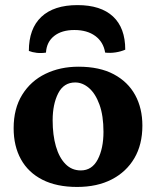

<svg xmlns="http://www.w3.org/2000/svg" viewBox="-20 -731 618 760"><path d="M285.2 9Q204 9 147.9 -19.6Q91.8 -48.2 62.9 -100.5Q34 -152.8 34 -223.6Q34 -301.2 67.8 -355.8Q101.6 -410.4 159.8 -438.7Q218 -467 290.6 -467Q374.2 -467 430.4 -437Q486.6 -407 515.1 -354.7Q543.6 -302.4 543.6 -233.8Q543.6 -158.8 511.8 -104.7Q480 -50.6 422.3 -20.8Q364.6 9 285.2 9ZM299.8 -56.4Q344.2 -56.4 366.9 -99.9Q389.6 -143.4 389.6 -209.2Q389.6 -273 373.8 -316.7Q358 -360.4 332.4 -382.5Q306.8 -404.6 277.6 -404.6Q232.2 -404.6 210.3 -361.5Q188.4 -318.4 188.4 -254.8Q188.4 -196.4 201.3 -151.8Q214.2 -107.2 239.1 -81.8Q264 -56.4 299.8 -56.4ZM94.2 -529.4Q94.2 -617.6 143.6 -664.2Q193 -710.8 286.8 -710.8Q379 -710.8 427.4 -665.7Q475.8 -620.6 475.8 -534.4Q459 -527 438 -523.7Q417 -520.4 396.2 -522.8Q389.4 -564.8 357.3 -588.5Q325.2 -612.2 274.4 -612.2Q224.2 -612.2 194.3 -588.5Q164.4 -564.8 162 -522.8Q143 -519.8 125.3 -521.9Q107.6 -524 94.2 -529.4Z"/></svg>

Font: Vollkorn
Style: Regular
Weight: 400
Designer: Friedrich Althausen
Foundry: Friedrich Althausen
Version: Version 4.104